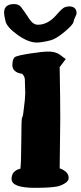

<svg xmlns="http://www.w3.org/2000/svg" viewBox="-28 -903 390 926"><path d="M154.8 -783.7Q203.1 -783.7 243.7 -830.6Q272.9 -864.3 284.7 -868.2Q296.4 -872.1 306.2 -872.1Q335.9 -872.1 340.8 -846.7Q341.3 -844.2 341.3 -838.9Q341.3 -833.5 335.2 -822Q329.1 -810.5 326.2 -796.6Q323.2 -782.7 282.5 -748.8Q241.7 -714.8 215.8 -708.5Q172.9 -697.8 148.9 -697.8Q108.9 -697.8 57.1 -734.6Q5.4 -771.5 -1.5 -800.8Q-8.3 -830.1 -8.3 -840.8Q-8.3 -841.3 -8.3 -841.8Q-8.3 -883.3 40 -883.3Q40.5 -883.3 41 -883.3Q62 -883.3 73.7 -868.7Q92.3 -844.7 111.6 -814.2Q130.9 -783.7 154.8 -783.7ZM259.8 -91.3Q303.2 -75.2 303.2 -44.9Q303.2 -30.3 285.2 -19Q267.1 -7.8 249 -3.9Q214.8 2.9 141.6 2.9Q28.3 2.9 27.8 -39.1V-40Q27.8 -79.1 70.3 -89.4Q74.2 -115.7 74.7 -222.2Q75.2 -328.6 77.9 -334Q80.6 -339.4 81.1 -341.3Q81.5 -343.3 82.3 -345.9Q83 -348.6 83.5 -352.3Q84 -356 84.7 -360.6Q85.4 -365.2 85.9 -370.6Q93.8 -430.2 93.8 -452.6L91.8 -520Q91.8 -533.2 79.1 -546.9Q32.7 -553.7 31.7 -587.9V-591.8Q32.7 -621.1 45.2 -628.4Q57.6 -635.7 117.4 -645Q177.2 -654.3 206.8 -654.3Q236.3 -654.3 257.3 -641.6L289.1 -618.2L259.8 -579.1Q262.7 -414.1 262.7 -332Z"/></svg>

Font: Drukaatie burti
Style: Heavy
Weight: 800
Version: Version 0.14